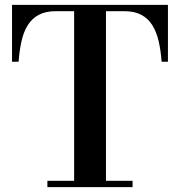

<svg xmlns="http://www.w3.org/2000/svg" viewBox="-20 -770 740 790"><path d="M175 0V-26H285V-724H209.5Q168 -724 140 -709.2Q112 -694.5 94.8 -667.2Q77.5 -640 68.8 -601.8Q60 -563.5 56.5 -516H29.5V-750H671V-516H645Q641.5 -563.5 632.5 -601.8Q623.5 -640 606.2 -667.2Q589 -694.5 561 -709.2Q533 -724 491.5 -724H416V-26H525.5V0Z"/></svg>

Font: Bodoni Moda SC 9pt SemiBold
Style: Regular
Weight: 600
Designer: Owen Earl
Foundry: indestructible type
Version: Version 2.005